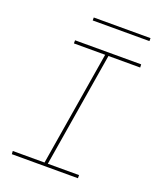

<svg xmlns="http://www.w3.org/2000/svg" viewBox="-160 -995 921 1097"><g transform="rotate(20 300.0 -447.0)"><path d="M447 0H45L44 -19H237L352 -716H162V-735H564L565 -716H372L257 -19H447ZM218 -876V-894H563V-876Z"/></g></svg>

Font: Iosevka Thin Extended Oblique
Style: Regular
Weight: 100
Width: 7
Italic angle: -9°
Monospace: yes
Designer: Belleve Invis
Foundry: Belleve Invis
Version: Version 32.5.0; ttfautohint (v1.8.4)